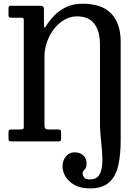

<svg xmlns="http://www.w3.org/2000/svg" viewBox="-20 -782 749 1062"><path d="M98 -684H39.5Q27 -684 27 -698V-736.5Q27 -750 39.5 -750H206Q223 -750 223 -731.5V-648.5Q223 -629 226.5 -629.5Q230 -630 235.5 -639Q251.5 -665.5 278.2 -694Q305 -722.5 344.5 -742Q384 -761.5 437.5 -761.5Q543 -761.5 595.2 -707Q647.5 -652.5 647.5 -551V-5Q647.5 71 634.8 130.8Q622 190.5 585.5 225.2Q549 260 478 260Q407.5 260 366.8 223.2Q326 186.5 326 136.5Q326 105.5 344.8 83Q363.5 60.5 392.5 60.5Q422 60.5 440.5 77.8Q459 95 459 121Q459 140 453.5 148.5Q448 157 442.5 162Q437 167 437 176.5Q437 186 444.5 198.2Q452 210.5 477.5 210.5Q510.5 210.5 525.8 189.8Q541 169 544.5 135Q548 101 544.8 60Q541.5 19 537.2 -22.5Q533 -64 533 -99V-537Q533 -610 501.5 -650.8Q470 -691.5 407 -691.5Q367.5 -691.5 334.5 -671.8Q301.5 -652 277 -619.5Q252.5 -587 239.2 -547.8Q226 -508.5 226 -470V-86.5Q226 -66 246.5 -66H300.5Q310.5 -66 314.2 -63Q318 -60 318 -49V-15.5Q318 -6 314.8 -3Q311.5 0 302.5 0H41Q31.5 0 29.2 -3.5Q27 -7 27 -16.5V-49.5Q27 -60.5 31 -63.2Q35 -66 45 -66H93Q104 -66 107.8 -68.5Q111.5 -71 111.5 -81V-673.5Q111.5 -680.5 108.2 -682.2Q105 -684 98 -684Z"/></svg>

Font: Besley* Narrow Medium
Style: Regular
Weight: 500
Width: 4
Designer: Owen Earl
Foundry: indestructible type*
Version: Version 3.000; ttfautohint (v1.8.3)